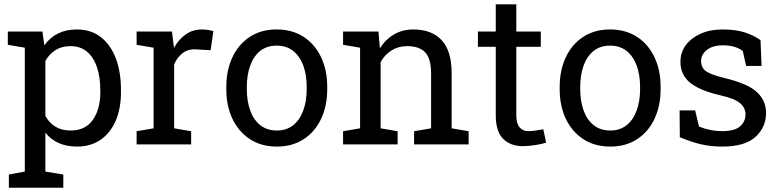

<svg xmlns="http://www.w3.org/2000/svg" viewBox="-20 -676 3650 899"><path d="M192.4 -54.7V127.4L276.4 141.1V203.1H21.5V141.1L96.2 127.4V-452.6L16.6 -466.3V-528.3H178.7L187.5 -463.9Q241.7 -538.1 339.4 -538.1Q405.3 -538.1 451.2 -502.9Q497.6 -467.3 522 -403.6Q546.4 -339.8 546.4 -254.4V-244.1Q546.4 -168.5 522 -110.8Q497.1 -53.7 451.2 -21.7Q405.3 10.3 340.8 10.3Q244.6 10.3 192.4 -54.7ZM311 -64.9Q379.4 -64.9 414.6 -114.7Q449.7 -164.6 449.7 -244.1V-254.4Q449.7 -314.5 434.1 -361.3Q418.5 -407.7 387.5 -433.8Q356.4 -460 310.1 -460Q269 -460 239.7 -441.4Q210.4 -422.9 192.4 -390.6V-133.3Q210.4 -100.6 239.5 -82.8Q268.6 -64.9 311 -64.9Z M795.4 -374.5V-75.2L875 -61.5V0H619.6V-61.5L699.2 -75.2V-452.6L619.6 -466.3V-528.3H785.2L793.5 -460.9L794.4 -451.7Q816.9 -492.2 849.9 -515.1Q882.8 -538.1 925.3 -538.1Q940.4 -538.1 956.3 -535.4Q972.2 -532.7 979 -530.3L966.3 -440.9L899.4 -444.8Q861.3 -447.3 835.4 -427.5Q809.6 -407.7 795.4 -374.5Z M1276.4 10.3Q1203.6 10.3 1150.4 -24.4Q1097.2 -59.1 1068.4 -119.6Q1039.6 -180.2 1039.6 -258.3V-269Q1039.6 -346.7 1068.4 -408.2Q1097.2 -469.2 1150.1 -503.7Q1203.1 -538.1 1275.4 -538.1Q1348.1 -538.1 1401.9 -503.4Q1454.6 -468.8 1483.4 -408.2Q1512.2 -347.7 1512.2 -269V-258.3Q1512.2 -180.7 1483.4 -119.1Q1454.6 -58.6 1401.9 -24.2Q1349.1 10.3 1276.4 10.3ZM1276.4 -64.9Q1322.3 -64.9 1353.5 -90.3Q1384.3 -115.2 1400.1 -158.9Q1416 -202.6 1416 -258.3V-269Q1416 -324.2 1400.4 -368.7Q1384.3 -412.1 1353 -437.3Q1321.8 -462.4 1275.4 -462.4Q1230 -462.4 1198.2 -437.5Q1167 -412.1 1151.4 -368.4Q1135.7 -324.7 1135.7 -269V-258.3Q1135.7 -203.1 1151.4 -159.2Q1167 -115.2 1198.5 -90.1Q1230 -64.9 1276.4 -64.9Z M1762.2 -385.3V-75.2L1841.8 -61.5V0H1586.4V-61.5L1666 -75.2V-452.6L1586.4 -466.3V-528.3H1752L1758.8 -449.7Q1785.2 -491.7 1825 -514.9Q1864.7 -538.1 1915.5 -538.1Q2001 -538.1 2047.9 -488Q2094.7 -438 2094.7 -333.5V-75.2L2174.3 -61.5V0H1918.9V-61.5L1998.5 -75.2V-331.5Q1998.5 -401.4 1970.9 -430.7Q1943.4 -460 1886.7 -460Q1845.2 -460 1813.2 -439.9Q1781.2 -419.9 1762.2 -385.3Z M2428.7 8.3Q2370.1 8.3 2335.7 -26.1Q2301.3 -60.5 2301.3 -136.2V-457H2217.8V-528.3H2301.3V-655.8H2397.5V-528.3H2512.2V-457H2397.5V-136.2Q2397.5 -98.1 2412.6 -80.1Q2427.7 -62 2453.1 -62Q2470.2 -62 2491.2 -65.2Q2512.2 -68.4 2523.9 -70.8L2537.1 -7.8Q2516.1 -1.5 2485.6 3.4Q2455.1 8.3 2428.7 8.3Z M2837.4 10.3Q2764.6 10.3 2711.4 -24.4Q2658.2 -59.1 2629.4 -119.6Q2600.6 -180.2 2600.6 -258.3V-269Q2600.6 -346.7 2629.4 -408.2Q2658.2 -469.2 2711.2 -503.7Q2764.2 -538.1 2836.4 -538.1Q2909.2 -538.1 2962.9 -503.4Q3015.6 -468.8 3044.4 -408.2Q3073.2 -347.7 3073.2 -269V-258.3Q3073.2 -180.7 3044.4 -119.1Q3015.6 -58.6 2962.9 -24.2Q2910.2 10.3 2837.4 10.3ZM2837.4 -64.9Q2883.3 -64.9 2914.6 -90.3Q2945.3 -115.2 2961.2 -158.9Q2977.1 -202.6 2977.1 -258.3V-269Q2977.1 -324.2 2961.4 -368.7Q2945.3 -412.1 2914.1 -437.3Q2882.8 -462.4 2836.4 -462.4Q2791 -462.4 2759.3 -437.5Q2728 -412.1 2712.4 -368.4Q2696.8 -324.7 2696.8 -269V-258.3Q2696.8 -203.1 2712.4 -159.2Q2728 -115.2 2759.5 -90.1Q2791 -64.9 2837.4 -64.9Z M3361.3 10.3Q3308.1 10.3 3261.7 -0.5Q3215.3 -11.2 3163.1 -33.7L3162.1 -159.2H3234.9L3252.9 -83.5Q3304.7 -62 3361.3 -62Q3419.9 -62 3445.3 -84.5Q3470.7 -106.9 3470.7 -140.1Q3470.7 -171.4 3445.1 -193.1Q3419.4 -214.8 3352.1 -230Q3256.3 -252 3211.2 -288.8Q3166 -325.7 3166 -387.2Q3166 -430.2 3190.9 -464.4Q3215.8 -498 3260.3 -518.1Q3304.7 -538.1 3363.8 -538.1Q3423.8 -538.1 3466.6 -524.4Q3509.3 -510.7 3541 -487.8L3545.9 -367.2H3473.6L3458 -437.5Q3422.4 -463.9 3363.8 -463.9Q3318.8 -463.9 3290.8 -442.9Q3262.7 -421.9 3262.7 -390.1Q3262.7 -372.1 3271 -357.9Q3279.8 -342.8 3306.2 -331.5Q3332.5 -320.3 3369.1 -311.5Q3479.5 -285.6 3523.2 -245.6Q3566.9 -205.6 3566.9 -147Q3566.9 -80.1 3517.3 -34.9Q3467.8 10.3 3361.3 10.3Z"/></svg>

Font: Suwannaphum
Style: Regular
Weight: 400
Designer: Danh Hong
Version: Version 8.002; ttfautohint (v1.8.3)